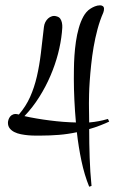

<svg xmlns="http://www.w3.org/2000/svg" viewBox="-20 -664 455 721"><path d="M48.8 -234.4Q49.3 -233.9 50.8 -233.9Q77.1 -264.2 93 -299.8Q108.9 -335.4 118.4 -376.5Q127.9 -417.5 133.5 -464.1Q139.2 -510.7 145 -563Q146 -572.3 150.1 -580.6Q154.3 -588.9 160.6 -594.7Q167 -600.6 175.3 -603Q183.6 -605.5 192.9 -602.5Q202.1 -600.1 206.5 -593.5Q210.9 -586.9 212.6 -578.4Q214.4 -569.8 213.9 -560.1Q213.4 -550.3 212.4 -541.5Q208.5 -502.9 197.8 -461.7Q187 -420.4 169.4 -379.4Q151.9 -338.4 127.4 -299.6Q103 -260.7 71.8 -228Q93.3 -223.1 117.7 -219Q142.1 -214.8 167 -211.7Q191.9 -208.5 217 -206.5Q242.2 -204.6 265.1 -204.1Q261.2 -247.1 259.3 -288.6Q257.3 -330.1 257.3 -367.2Q257.3 -382.8 257.6 -405.5Q257.8 -428.2 259.5 -454.3Q261.2 -480.5 265.1 -507.6Q269 -534.7 275.9 -558.8Q282.7 -583 293.2 -602.1Q303.7 -621.1 318.8 -630.9Q326.7 -636.2 336.4 -640.1Q346.2 -644 356 -644Q361.8 -644 366.2 -640.9Q370.6 -637.7 370.6 -630.9Q370.6 -623.5 367.7 -616.2Q355 -587.4 346.2 -554.4Q337.4 -521.5 331.5 -487.3Q325.7 -453.1 322.3 -420.2Q318.8 -387.2 316.9 -359.1Q314.9 -331.1 314.5 -309.8Q314 -288.6 314 -277.8Q314 -264.2 314.2 -253.7Q314.5 -243.2 314.5 -234.6Q314.5 -226.1 314.7 -218.8Q314.9 -211.4 314.9 -204.1Q325.7 -205.1 334.2 -206.3Q342.8 -207.5 350.6 -209Q358.4 -210.4 366.7 -212.4Q375 -214.4 385.3 -217.3L390.1 -207.5Q384.3 -204.6 375.7 -200.9Q367.2 -197.3 357.2 -193.4Q347.2 -189.5 336.4 -185.8Q325.7 -182.1 314.9 -179.2Q314.9 -124.5 316.7 -71.8Q318.4 -19 323.7 34.2L314.9 37.1Q296.9 -7.3 285.9 -59.6Q274.9 -111.8 268.6 -167.5Q234.9 -160.2 200.7 -157.5Q166.5 -154.8 132.8 -154.8Q124.5 -154.8 112.1 -154.8Q99.6 -154.8 85.9 -156Q72.3 -157.2 58.6 -159.9Q44.9 -162.6 34.2 -168Q23.4 -173.3 16.6 -181.9Q9.8 -190.4 9.8 -203.1Q9.8 -207.5 11.7 -214.1Q13.7 -220.7 18.1 -226.3Q22.5 -231.9 30 -234.6Q37.6 -237.3 48.8 -234.4Z"/></svg>

Font: Montez
Style: Regular
Weight: 400
Designer: Astigmatic (AOETI)
Foundry: Astigmatic (AOETI)
Version: Version 1.001